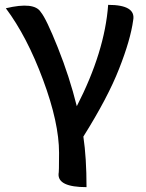

<svg xmlns="http://www.w3.org/2000/svg" viewBox="-20 -570 601 790"><path d="M336 200Q217 200 221 145Q223 141 223 59Q223 -65 157 -242Q91 -420 4 -536Q121 -564 148 -520Q170 -494 218 -374Q266 -254 296 -133Q411 -357 425 -550Q540 -550 528 -487Q517 -406 470 -287Q424 -169 323 -8Q336 79 336 200Z"/></svg>

Font: Swei Half Moon CJK TC
Style: Medium
Weight: 500
Version: Version 2.125